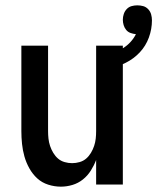

<svg xmlns="http://www.w3.org/2000/svg" viewBox="-20 -691 589 719"><path d="M208 8Q184 8 160.5 0.5Q137 -7 119.5 -23Q102 -39 90 -60.5Q78 -82 71.5 -105Q65 -128 62.5 -152Q60 -176 60 -200V-520H160V-200Q160 -186 161.5 -172Q163 -158 167.5 -144.5Q172 -131 179.5 -118.5Q187 -106 197.5 -97Q208 -88 222 -84Q236 -80 250 -80Q264 -80 278 -84Q292 -88 302.5 -97Q313 -106 320.5 -118.5Q328 -131 332.5 -144.5Q337 -158 338.5 -172Q340 -186 340 -200V-520H440V0H340V-92Q332 -71 320 -52Q308 -33 290.5 -19Q273 -5 251.5 1.5Q230 8 208 8ZM390 -432 374 -485Q391 -489 408 -495Q425 -501 440.5 -510.5Q456 -520 468.5 -533.5Q481 -547 489 -563Q479 -564 469 -567.5Q459 -571 452.5 -579Q446 -587 443 -597Q440 -607 440 -617Q440 -628 443.5 -638.5Q447 -649 454.5 -657Q462 -665 472.5 -668Q483 -671 494 -671Q506 -671 516.5 -668Q527 -665 535 -656.5Q543 -648 546 -637Q549 -626 549 -615Q549 -582 537.5 -550.5Q526 -519 503.5 -495Q481 -471 451 -456Q421 -441 390 -432Z"/></svg>

Font: Iosevka Term Curly Semibold
Style: Regular
Weight: 600
Designer: Belleve Invis
Foundry: Belleve Invis
Version: Version 32.3.0